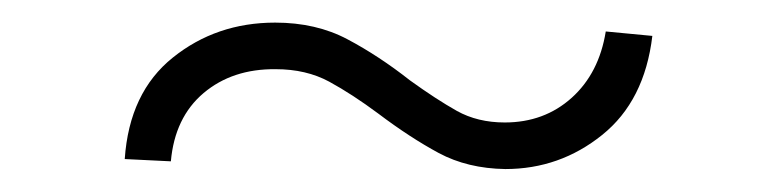

<svg xmlns="http://www.w3.org/2000/svg" viewBox="-20 -371 684 169"><path d="M89.8 -231Q93.8 -289.6 132.1 -320.3Q170.4 -351.1 222.2 -351.1Q258.3 -351.1 285.9 -336.4Q313.5 -321.8 340.8 -300.3Q363.8 -283.7 382.1 -273.4Q400.4 -263.2 424.3 -263.2Q459 -263.2 483.2 -284.9Q507.3 -306.6 513.2 -343.3L554.2 -339.4Q547.4 -282.2 510 -252.2Q472.7 -222.2 424.8 -222.2Q391.6 -222.7 366.2 -236.3Q340.8 -250 313 -271Q290 -288.1 269.8 -299.1Q249.5 -310.1 222.7 -310.1Q184.6 -310.5 159.2 -289.1Q133.8 -267.6 130.4 -229Z"/></svg>

Font: Inter Extra Light
Style: Regular
Weight: 200
Designer: Rasmus Andersson
Foundry: rsms
Version: Version 4.000;git-3c8e0fc